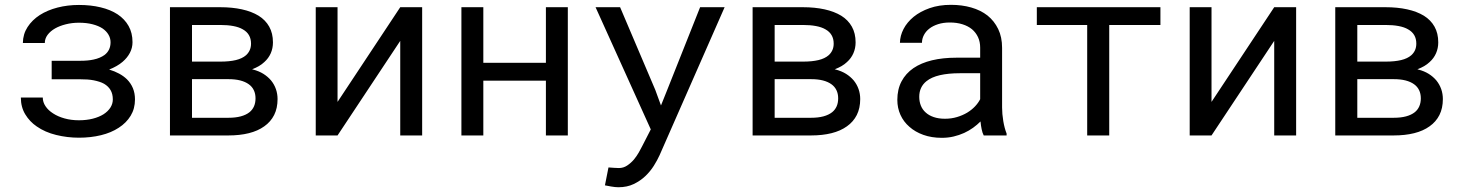

<svg xmlns="http://www.w3.org/2000/svg" viewBox="-20 -558 6041 791"><path d="M65.9 -156.2Q65.9 -116.7 84.2 -86.7Q102.5 -56.6 131.3 -37.1Q165.5 -13.2 211.4 -2Q257.3 9.3 305.2 9.3Q354 9.3 396 -1Q438 -11.2 469.2 -31.7Q500.5 -51.8 518.3 -81.1Q536.1 -110.4 536.1 -148.4Q536.1 -173.8 527.6 -194.6Q519 -215.3 502.9 -231.4Q489.3 -244.6 470.9 -254.6Q452.6 -264.6 429.7 -271.5Q445.8 -277.8 460 -285.9Q474.1 -293.9 484.9 -303.2Q504.4 -319.8 515.1 -340.3Q525.9 -360.8 525.9 -384.3Q525.9 -422.4 509.8 -450.9Q493.7 -479.5 464.4 -499Q435.1 -518.1 394.5 -527.8Q354 -537.6 305.2 -537.6Q258.8 -537.6 217 -526.9Q175.3 -516.1 144 -496.1Q112.3 -475.6 93.5 -446.5Q74.7 -417.5 74.2 -380.9H164.6Q164.6 -398.9 176 -414.3Q187.5 -429.7 207 -440.9Q226.1 -451.7 251.5 -458Q276.9 -464.4 305.2 -464.4Q336.9 -464.4 361.3 -458Q385.7 -451.7 402.3 -440.9Q418.5 -429.7 427 -415Q435.5 -400.4 435.5 -383.8Q435.5 -367.2 429.2 -354Q422.9 -340.8 410.6 -331.5Q401.9 -325.2 390.4 -320.3Q378.9 -315.4 364.7 -312.5Q353.5 -310.1 339.8 -308.8Q326.2 -307.6 310.5 -307.6H192.9V-231.4H310.5Q325.7 -231.4 339.8 -230.5Q354 -229.5 366.2 -227.1Q378.4 -224.6 389.2 -221.2Q399.9 -217.8 408.7 -212.9Q426.3 -202.6 435.5 -186.8Q444.8 -170.9 444.8 -148.4Q444.8 -130.4 434.8 -114.7Q424.8 -99.1 406.7 -87.4Q388.2 -75.7 362.3 -69.1Q336.4 -62.5 305.2 -62.5Q273.4 -62.5 246.1 -70.1Q218.8 -77.6 198.7 -90.8Q178.7 -103.5 167.5 -120.4Q156.2 -137.2 156.2 -156.2Z M680.2 0H921.4Q967.8 0 1005.1 -9.3Q1042.5 -18.6 1068.8 -37.6Q1095.2 -56.2 1109.4 -84.2Q1123.5 -112.3 1123.5 -149.9Q1123.5 -171.4 1116.7 -190.9Q1109.9 -210.4 1096.7 -226.6Q1083.5 -242.2 1065.2 -253.7Q1046.9 -265.1 1022.5 -271.5L1018.6 -272.5Q1033.7 -278.3 1046.4 -285.6Q1059.1 -293 1068.8 -302.2Q1086.4 -317.9 1095.5 -338.6Q1104.5 -359.4 1104.5 -383.3Q1104.5 -420.9 1089.1 -448.2Q1073.7 -475.6 1045.4 -493.2Q1016.6 -510.7 976.6 -519.5Q936.5 -528.3 887.7 -528.3H680.2ZM771 -231.9H921.4Q948.7 -231.9 969.7 -226.6Q990.7 -221.2 1004.9 -210.9Q1018.6 -201.2 1025.6 -186.5Q1032.7 -171.9 1032.7 -152.8Q1032.7 -134.3 1026.4 -119.9Q1020 -105.5 1007.8 -95.7Q993.7 -84.5 971.9 -78.6Q950.2 -72.8 921.4 -72.8H771ZM771 -304.2V-455.1H887.7Q917.5 -455.1 941.2 -450.7Q964.8 -446.3 980.5 -437Q997.1 -427.7 1005.6 -413.1Q1014.2 -398.4 1014.2 -378.4Q1014.2 -363.3 1008.8 -351.3Q1003.4 -339.4 993.7 -330.6Q978 -316.9 951.7 -310.5Q925.3 -304.2 888.7 -304.2Z M1628.9 -528.3 1370.6 -138.2V-528.3H1280.8V0H1370.6L1628.9 -389.6V0H1719.2V-528.3Z M2319.3 0V-528.3H2229V-299.3H1971.2V-528.3H1880.9V0H1971.2V-225.6H2229V0Z M2527.8 213.4Q2563.5 213.4 2590.8 200.2Q2618.2 187 2638.7 167.5Q2659.2 147.9 2673.6 125Q2688 102.1 2697.3 81.5L2965.3 -528.3H2864.3L2728 -185.5L2703.1 -123.5L2679.7 -187.5L2534.7 -528.3H2433.6L2661.1 -24.9L2625 45.4Q2620.1 55.2 2611.6 70.3Q2603 85.4 2591.3 99.6Q2579.1 113.8 2563.7 124Q2548.3 134.3 2529.8 134.3Q2522.9 134.3 2511 133.5Q2499 132.8 2486.8 131.8L2472.2 205.6Q2481 207.5 2498 210.4Q2515.1 213.4 2527.8 213.4Z M3080.6 0H3321.8Q3368.2 0 3405.5 -9.3Q3442.9 -18.6 3469.2 -37.6Q3495.6 -56.2 3509.8 -84.2Q3523.9 -112.3 3523.9 -149.9Q3523.9 -171.4 3517.1 -190.9Q3510.3 -210.4 3497.1 -226.6Q3483.9 -242.2 3465.6 -253.7Q3447.3 -265.1 3422.9 -271.5L3418.9 -272.5Q3434.1 -278.3 3446.8 -285.6Q3459.5 -293 3469.2 -302.2Q3486.8 -317.9 3495.8 -338.6Q3504.9 -359.4 3504.9 -383.3Q3504.9 -420.9 3489.5 -448.2Q3474.1 -475.6 3445.8 -493.2Q3417 -510.7 3377 -519.5Q3336.9 -528.3 3288.1 -528.3H3080.6ZM3171.4 -231.9H3321.8Q3349.1 -231.9 3370.1 -226.6Q3391.1 -221.2 3405.3 -210.9Q3418.9 -201.2 3426 -186.5Q3433.1 -171.9 3433.1 -152.8Q3433.1 -134.3 3426.8 -119.9Q3420.4 -105.5 3408.2 -95.7Q3394 -84.5 3372.3 -78.6Q3350.6 -72.8 3321.8 -72.8H3171.4ZM3171.4 -304.2V-455.1H3288.1Q3317.9 -455.1 3341.6 -450.7Q3365.2 -446.3 3380.9 -437Q3397.5 -427.7 3406 -413.1Q3414.6 -398.4 3414.6 -378.4Q3414.6 -363.3 3409.2 -351.3Q3403.8 -339.4 3394 -330.6Q3378.4 -316.9 3352.1 -310.5Q3325.7 -304.2 3289.1 -304.2Z M4032.7 0H4127V-7.8Q4118.2 -29.8 4113.3 -59.3Q4108.4 -88.9 4108.4 -115.2V-360.8Q4108.4 -405.3 4092.3 -438.5Q4076.2 -471.7 4048.3 -494.1Q4020 -516.1 3981.4 -527.1Q3942.9 -538.1 3897.9 -538.1Q3848.6 -538.1 3809.8 -524.4Q3771 -510.7 3744.1 -488.8Q3716.8 -466.3 3702.4 -438.5Q3688 -410.6 3687.5 -381.8H3778.3Q3778.3 -398.4 3786.4 -413.8Q3794.4 -429.2 3809.1 -440.4Q3823.7 -451.7 3845 -458.5Q3866.2 -465.3 3893.1 -465.3Q3921.9 -465.3 3945.1 -458Q3968.3 -450.7 3984.4 -437.5Q4000.5 -423.8 4009.3 -404.8Q4018.1 -385.7 4018.1 -361.8V-320.3H3919.4Q3864.3 -320.3 3819.6 -309.6Q3774.9 -298.8 3743.2 -277.3Q3711.4 -255.4 3694.1 -222.7Q3676.8 -189.9 3676.8 -146.5Q3676.8 -113.3 3689.7 -84.7Q3702.6 -56.2 3726.6 -35.6Q3750 -14.6 3783.9 -2.4Q3817.9 9.8 3859.9 9.8Q3885.7 9.8 3908.7 4.4Q3931.6 -1 3952.1 -10.3Q3972.2 -19.5 3989 -31.7Q4005.9 -43.9 4019.5 -57.6Q4021 -41 4024.2 -25.6Q4027.3 -10.3 4032.7 0ZM3873 -68.8Q3846.7 -68.8 3826.7 -75.7Q3806.6 -82.5 3793.5 -94.7Q3780.3 -106.4 3773.7 -123Q3767.1 -139.6 3767.1 -159.2Q3767.1 -179.7 3774.7 -195.8Q3782.2 -211.9 3796.9 -223.6Q3817.4 -240.2 3852.3 -248.3Q3887.2 -256.3 3934.1 -256.3H4018.1V-149.4Q4010.3 -133.8 3996.6 -119.4Q3982.9 -105 3964.4 -93.8Q3945.3 -82.5 3922.4 -75.7Q3899.4 -68.8 3873 -68.8Z M4760.7 -455.1V-528.3H4251.5V-455.1H4459V0H4549.8V-455.1Z M5229.5 -528.3 4971.2 -138.2V-528.3H4881.3V0H4971.2L5229.5 -389.6V0H5319.8V-528.3Z M5481 0H5722.2Q5768.6 0 5805.9 -9.3Q5843.3 -18.6 5869.6 -37.6Q5896 -56.2 5910.2 -84.2Q5924.3 -112.3 5924.3 -149.9Q5924.3 -171.4 5917.5 -190.9Q5910.6 -210.4 5897.5 -226.6Q5884.3 -242.2 5866 -253.7Q5847.7 -265.1 5823.2 -271.5L5819.3 -272.5Q5834.5 -278.3 5847.2 -285.6Q5859.9 -293 5869.6 -302.2Q5887.2 -317.9 5896.2 -338.6Q5905.3 -359.4 5905.3 -383.3Q5905.3 -420.9 5889.9 -448.2Q5874.5 -475.6 5846.2 -493.2Q5817.4 -510.7 5777.3 -519.5Q5737.3 -528.3 5688.5 -528.3H5481ZM5571.8 -231.9H5722.2Q5749.5 -231.9 5770.5 -226.6Q5791.5 -221.2 5805.7 -210.9Q5819.3 -201.2 5826.4 -186.5Q5833.5 -171.9 5833.5 -152.8Q5833.5 -134.3 5827.1 -119.9Q5820.8 -105.5 5808.6 -95.7Q5794.4 -84.5 5772.7 -78.6Q5751 -72.8 5722.2 -72.8H5571.8ZM5571.8 -304.2V-455.1H5688.5Q5718.3 -455.1 5741.9 -450.7Q5765.6 -446.3 5781.2 -437Q5797.9 -427.7 5806.4 -413.1Q5814.9 -398.4 5814.9 -378.4Q5814.9 -363.3 5809.6 -351.3Q5804.2 -339.4 5794.4 -330.6Q5778.8 -316.9 5752.4 -310.5Q5726.1 -304.2 5689.5 -304.2Z"/></svg>

Font: RobotoMono Nerd Font
Style: Regular
Weight: 400
Monospace: yes
Designer: Google
Version: Version 3.000;Nerd Fonts 3.2.1